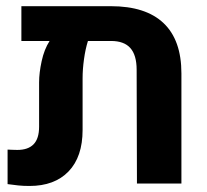

<svg xmlns="http://www.w3.org/2000/svg" viewBox="-20 -605 684 633"><path d="M345.5 -584.6Q460.4 -584.6 519.2 -528.8Q578.1 -473 578.1 -362.9V0H431.5L430.5 -375Q430.5 -423 409.8 -446.5Q389.1 -469.9 346.2 -469.9H269.9Q261.4 -442.7 256.9 -409.6Q252.3 -376.6 252.3 -346.9V-176.5Q252.3 -88.1 206.2 -40Q160 8.1 77.2 8.1Q57.3 8.1 40.5 6.4Q23.7 4.8 5 2V-111.8Q12.9 -111.4 21 -111.1Q29.1 -110.7 37.2 -110.7Q72.6 -110.7 90.7 -129.3Q108.9 -147.9 108.9 -187.4V-333.6Q108.9 -364.5 117.3 -403.3Q125.7 -442.2 143.5 -469.9H50.5V-584.6Z"/></svg>

Font: Heebo
Style: Regular
Weight: 400
Designer: Oded Ezer
Foundry: Ezer Type House
Version: Version 3.100